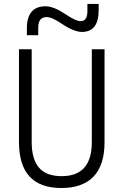

<svg xmlns="http://www.w3.org/2000/svg" viewBox="-20 -943 626 973"><path d="M291 9.8Q76.2 9.8 76.2 -222.7V-693.4H140.6V-222.7Q140.6 -137.2 177.2 -93.8Q213.9 -50.3 293 -50.3Q445.3 -50.3 445.3 -222.7V-693.4H509.8V-222.7Q509.8 -106.4 454.1 -48.3Q398.4 9.8 291 9.8ZM116.2 -764.6V-798.8Q116.2 -911.1 210.9 -911.1Q251.5 -911.1 308.6 -873Q335.9 -855 355.2 -845.5Q374.5 -835.9 388.7 -835.9Q422.9 -835.9 422.9 -887.2V-922.9H480V-892.1Q480 -781.2 395.5 -781.2Q355 -781.2 293.5 -822.3Q269.5 -838.4 250.2 -847.4Q231 -856.4 216.8 -856.4Q173.8 -856.4 173.8 -803.7V-764.6Z"/></svg>

Font: CaskaydiaCove NFP Light
Style: Regular
Weight: 300
Designer: Aaron Bell
Foundry: Saja Typeworks
Version: Version 2111.001; VTT 6.35;Nerd Fonts 3.1.1